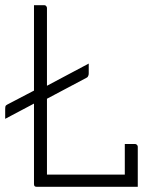

<svg xmlns="http://www.w3.org/2000/svg" viewBox="-41 -720 611 740"><path d="M101 0Q98 0 96 -0.5Q94 -1 92.5 -2.5Q91 -4 90.5 -6Q90 -8 90 -11Q90 -96 90 -184.5Q90 -273 90 -354.5Q90 -436 90 -500Q90 -564 90 -600Q90 -625 90 -650Q90 -675 90 -700Q100 -700 109.5 -700Q119 -700 129 -700Q133 -700 135 -698.5Q137 -697 138.5 -694.5Q140 -692 140 -689Q140 -609 140 -528.5Q140 -448 140 -368Q140 -288 140 -207.5Q140 -127 140 -47H459Q466 -47 471.5 -42.5Q477 -38 481 -30.5Q485 -23 487.5 -15Q490 -7 490 0ZM440 -165Q447 -165 453.5 -165Q460 -165 466.5 -165Q473 -165 479 -165Q482 -165 484.5 -163.5Q487 -162 488.5 -159.5Q490 -157 490 -154Q490 -136 490 -116.5Q490 -97 490 -77Q490 -57 490 -37.5Q490 -18 490 0Q470 0 459 -3Q448 -6 444 -13Q440 -20 440 -31Q440 -52 440 -75Q440 -98 440 -121Q440 -144 440 -165ZM301 -475Q301 -468 301 -465Q301 -462 301 -438Q301 -433 300 -430Q299 -427 297.5 -424.5Q296 -422 292 -420L126 -332Q122 -330 116.5 -329Q111 -328 106.5 -327.5Q102 -327 98 -325L-21 -262Q-21 -268 -21 -269Q-21 -270 -21 -275.5Q-21 -281 -21 -298Q-21 -306 -20 -310Q-19 -314 -13 -317L98 -375Q102 -377 106.5 -377.5Q111 -378 116 -379Q121 -380 126 -382Z"/></svg>

Font: Recursive Light
Style: Regular
Weight: 300
Version: Version 1.085